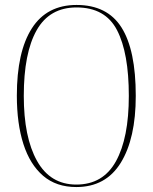

<svg xmlns="http://www.w3.org/2000/svg" viewBox="-20 -745 617 775"><path d="M288 10Q207 10 154 -35.5Q101 -81 74.5 -163.5Q48 -246 48 -359Q48 -536 108.5 -630.5Q169 -725 289 -725Q413 -725 470.5 -634Q528 -543 528 -358Q528 -186 467.5 -88Q407 10 288 10ZM288 0Q396 0 448 -94Q500 -188 500 -358Q500 -531 452.5 -623Q405 -715 289 -715Q180 -715 128 -623Q76 -531 76 -358Q76 -191 129.5 -95.5Q183 0 288 0Z"/></svg>

Font: Noto Serif Display Condensed Thin
Style: Regular
Weight: 100
Width: 3
Designer: Monotype Design Team
Foundry: Monotype Imaging Inc.
Version: Version 2.009